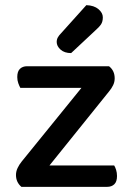

<svg xmlns="http://www.w3.org/2000/svg" viewBox="-20 -725 512 745"><path d="M63 0Q42 -18 42 -46Q42 -60 48.5 -73.5Q55 -87 64 -98L296 -384H59Q55 -391 51 -402Q47 -413 47 -426Q47 -448 57.5 -458Q68 -468 85 -468H403Q425 -451 425 -421Q425 -407 419 -394.5Q413 -382 403 -370L172 -83H423Q427 -77 430.5 -66Q434 -55 434 -42Q434 -20 423.5 -10Q413 0 396 0ZM315 -705Q345 -704 362 -689.5Q379 -675 379 -658Q379 -641 372 -630.5Q365 -620 348 -605L256 -519Q230 -519 215 -532.5Q200 -546 200 -562Q200 -572 204.5 -580Q209 -588 217 -596Z"/></svg>

Font: Baloo Da 2 Medium
Style: Regular
Weight: 500
Designer: Noopur Datye, Sulekha Rajkumar and Ek Type
Foundry: Ek Type
Version: Version 1.640;hotconv 1.0.111;makeotfexe 2.5.65597; ttfautoh